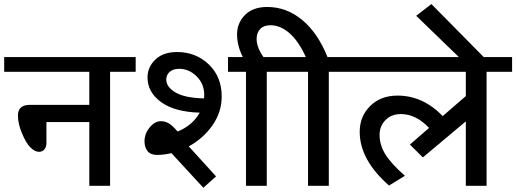

<svg xmlns="http://www.w3.org/2000/svg" viewBox="-35 -904 2511 934"><path d="M399.4 0V-310.1H190.9V-209.5Q190.9 -189 180.9 -177.2Q170.9 -165.5 154.8 -165.5Q134.3 -165.5 112.3 -187.5Q91.8 -208 72 -255.4Q52.2 -302.7 52.2 -341.3Q52.2 -394 110.4 -394H399.4V-554.7H-14.6V-626.5H625V-554.7H500.5V0Z M1161.6 0V-554.7H1074.2V-626.5H1387.2V-554.7H1262.7V0ZM773.9 -515.1Q774.9 -480 819.3 -453.9Q863.8 -427.7 957.5 -425.3Q958.5 -437 958.5 -442.4Q958.5 -496.1 921.4 -532.7Q884.3 -569.3 836.9 -569.3Q806.2 -569.3 789.6 -553.7Q772.9 -538.1 773.9 -515.1ZM954.1 9.3 798.8 -159.2Q764.6 -150.4 729 -150.4Q697.8 -150.4 682.9 -168.7Q668 -187 668 -216.8Q668 -253.4 692.9 -283.9Q717.8 -314.5 747.6 -314.5Q769 -314.5 786.9 -303.5Q804.7 -292.5 829.1 -264.2Q901.9 -293.9 936.5 -356Q814.5 -359.4 748.5 -407.5Q682.6 -455.6 682.6 -527.3Q682.6 -577.6 720.7 -614.3Q758.8 -650.9 826.2 -650.9Q918 -650.9 980.7 -590.6Q1043.5 -530.3 1043.5 -435.1Q1043.5 -358.9 998.8 -294.7Q954.1 -230.5 883.3 -191.9L1016.1 -45.9Z M1463.4 0V-554.7H1357.9V-626.5H1452.6Q1418.5 -702.6 1374 -741.9Q1329.6 -781.2 1280.3 -781.2Q1248 -781.2 1230.7 -762.9Q1213.4 -744.6 1213.4 -714.8Q1213.4 -667 1256.8 -613.3H1153.3Q1118.2 -674.8 1118.2 -736.8Q1118.2 -792 1156.7 -831.1Q1195.3 -870.1 1265.1 -870.1Q1358.9 -870.1 1435.1 -806.9Q1511.2 -743.7 1558.1 -626.5H1689V-554.7H1564.5V0Z M2231 0V-313.5L2022 -138.2L1959 -200.7L2052.2 -281.7Q1988.8 -349.1 1915 -349.1Q1868.7 -349.1 1840.1 -319.8Q1811.5 -290.5 1811.5 -248Q1811.5 -199.7 1838.6 -154.8Q1865.7 -109.9 1934.6 -48.8L1857.4 -1.5Q1714.8 -126.5 1714.8 -262.7Q1714.8 -338.4 1766.1 -388.7Q1817.4 -439 1898.9 -439Q2022 -439 2118.7 -339.4L2231 -436.5V-554.7H1654.3V-626.5H2456.1V-554.7H2332V0Z M2336.9 -607.4H2216.8L1989.7 -827.1L2063.5 -884.3Z"/></svg>

Font: Khula Semibold
Style: Regular
Weight: 600
Designer: Erin McLaughlin, Steve Matteson
Version: Version 1.000;PS 1.0;hotconv 1.0.72;makeotf.lib2.5.5900